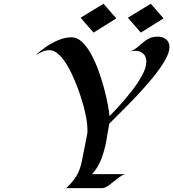

<svg xmlns="http://www.w3.org/2000/svg" viewBox="-20 -978 901 998"><path d="M830.1 -882.3 711.9 -808.6 644.5 -885.7 763.7 -958.5ZM584.5 -882.3 466.3 -808.6 398.9 -885.7 518.1 -958.5ZM547.9 -335Q540.5 -290 532 -242.9Q523.4 -195.8 506.8 -151.9Q490.2 -107.9 458.5 -72.8H629.9Q611.8 -66.9 589.8 -49.1Q567.9 -31.2 546.9 -15.6Q525.9 0 510.7 0H323.7Q356.4 -29.8 376.2 -61.8Q396 -93.8 404.8 -137.7L432.1 -274.4Q433.6 -280.8 434.1 -287.4Q434.6 -293.9 434.6 -300.3Q434.6 -330.6 429 -361.1Q423.3 -391.6 416 -420.9Q410.6 -440.9 399.2 -476.8Q387.7 -512.7 370.8 -554Q354 -595.2 332.8 -632.6Q311.5 -669.9 287.1 -693.6Q262.7 -717.3 236.8 -717.3Q218.8 -717.3 199.5 -709Q180.2 -700.7 165.5 -690.9Q187.5 -712.9 218.8 -734.4Q250 -755.9 284.7 -770Q319.3 -784.2 351.6 -784.2Q380.4 -784.2 405.8 -760.7Q431.2 -737.3 452.6 -698.5Q474.1 -659.7 491 -613.5Q507.8 -567.4 520.3 -521Q532.7 -474.6 540 -436Q547.4 -397.5 549.3 -374.5Q570.8 -396 602.8 -431.2Q634.8 -466.3 666.3 -507.1Q697.8 -547.9 719.2 -587.4Q740.7 -627 740.7 -657.7Q740.7 -683.6 724.9 -698.7Q709 -713.9 683.1 -713.9Q668.5 -713.9 653.8 -710.4Q674.8 -716.8 690.7 -729.5Q706.5 -742.2 721.7 -755.6Q736.8 -769 755.4 -778.3Q773.9 -787.6 800.3 -787.6Q825.2 -787.6 843 -773.7Q860.8 -759.8 860.8 -733.4Q860.8 -703.6 835.9 -661.4Q811 -619.1 772 -571.8Q732.9 -524.4 689.5 -478.5Q646 -432.6 607.9 -394.8Q569.8 -356.9 547.9 -335Z"/></svg>

Font: Lugrasimo
Style: Regular
Weight: 400
Designer: The DocRepair Project, Astigmatic (AOETI)
Foundry: Google
Version: Version 1.001